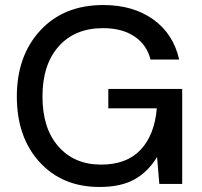

<svg xmlns="http://www.w3.org/2000/svg" viewBox="-20 -732 804 764"><path d="M376 12Q228 12 137.5 -87Q47 -186 47 -348Q47 -510 140.5 -611Q234 -712 391 -712Q510 -712 590 -654.5Q670 -597 693 -495H579Q564 -554 515 -587Q466 -620 390 -620Q278 -620 213.5 -547.5Q149 -475 149 -348Q149 -221 212.5 -149Q276 -77 382 -77Q484 -77 539.5 -136Q595 -195 604 -301H411V-378H705V0H614L605 -107Q568 -47 514 -17.5Q460 12 376 12Z"/></svg>

Font: AWOL-DM Medium
Style: Regular
Weight: 500
Designer: Colophon Foundry, Jonny Pinhorn, Mikhail Sharanda
Foundry: Colophon Foundry
Version: Version 1.000;Glyphs 3.2.3 (3260)